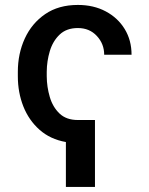

<svg xmlns="http://www.w3.org/2000/svg" viewBox="-20 -558 591 762"><path d="M356.9 -81.7V183.9H241.5V5.7Q179.3 -5.3 136.9 -43Q94.5 -80.6 72.6 -135.8Q50.8 -191.1 50.8 -255.3V-273.1Q50.8 -345.2 78.5 -405.4Q106.2 -465.6 159.3 -502Q212.4 -538.4 289.1 -538.4Q351.6 -538.4 399.7 -512.8Q447.8 -487.2 475 -442.6Q502.1 -398.1 502.1 -340.9H393.5Q393.5 -383.9 364.3 -415.3Q335.2 -446.7 289.1 -446.7Q244 -446.7 216.8 -420.8Q189.6 -394.9 177.7 -355.1Q165.8 -315.3 165.5 -273.1V-255.3Q165.8 -213.1 177.6 -173.1Q189.3 -133.2 216.3 -107.4Q243.3 -81.7 289.1 -81.7Z"/></svg>

Font: Inter UI Medium
Style: Regular
Weight: 500
Designer: Rasmus Andersson
Foundry: rsms
Version: 3.2;8d6f07862